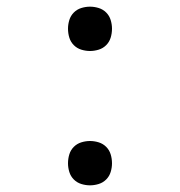

<svg xmlns="http://www.w3.org/2000/svg" viewBox="-20 -548 540 576"><path d="M250 -395Q237 -395 224 -399Q211 -403 201.5 -412.5Q192 -422 188 -435Q184 -448 184 -462Q184 -475 188 -488Q192 -501 201.5 -510.5Q211 -520 224 -524Q237 -528 250 -528Q263 -528 276 -524Q289 -520 298.5 -510.5Q308 -501 312 -488Q316 -475 316 -462Q316 -448 312 -435Q308 -422 298.5 -412.5Q289 -403 276 -399Q263 -395 250 -395ZM250 8Q237 8 224 4Q211 0 201.5 -9.5Q192 -19 188 -32Q184 -45 184 -58Q184 -72 188 -85Q192 -98 201.5 -107.5Q211 -117 224 -121Q237 -125 250 -125Q263 -125 276 -121Q289 -117 298.5 -107.5Q308 -98 312 -85Q316 -72 316 -58Q316 -45 312 -32Q308 -19 298.5 -9.5Q289 0 276 4Q263 8 250 8Z"/></svg>

Font: Iosevka Curly Light
Style: Regular
Weight: 300
Monospace: yes
Designer: Belleve Invis
Foundry: Belleve Invis
Version: Version 22.1.2; ttfautohint (v1.8.4)